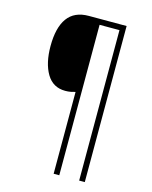

<svg xmlns="http://www.w3.org/2000/svg" viewBox="-130 -844 833 1054"><g transform="rotate(15 287.0 -316.5)"><path d="M456 127H424V-728H311V127H279V-338Q266 -334 252.5 -331.5Q239 -329 222 -329Q152 -329 116.5 -389Q81 -449 81 -546Q81 -651 120.5 -705.5Q160 -760 241 -760H456Z"/></g></svg>

Font: Noto Sans Gujarati SemiCondensed ExtraLight
Style: Regular
Weight: 200
Width: 4
Designer: Jelle Bosma - Monotype Design Team, Universal Thirst
Foundry: Monotype Imaging Inc.
Version: Version 2.106; ttfautohint (v1.8.4.7-5d5b)